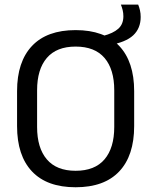

<svg xmlns="http://www.w3.org/2000/svg" viewBox="-20 -778 638 810"><path d="M299 12Q178 12 115 -54.8Q52 -121.5 52 -246V-393.5Q52 -517.5 115 -584.2Q178 -651 299 -651Q420 -651 483 -584.2Q546 -517.5 546 -393.5V-246Q546 -121.5 483 -54.8Q420 12 299 12ZM299 -57.5Q380 -57.5 421 -105.8Q462 -154 462 -242.5V-397Q462 -485.5 421 -533.5Q380 -581.5 299 -581.5Q218.5 -581.5 177.5 -533.5Q136.5 -485.5 136.5 -397V-242.5Q136.5 -154 177.5 -105.8Q218.5 -57.5 299 -57.5ZM440.5 -587.5 415 -626.5Q457.5 -637.5 479 -656.8Q500.5 -676 500.5 -709.5Q500.5 -723 497.5 -735.2Q494.5 -747.5 490 -758.5H563Q567.5 -747.5 570.5 -734.5Q573.5 -721.5 573.5 -706.5Q573.5 -658.5 542 -629Q510.5 -599.5 440.5 -587.5Z"/></svg>

Font: Anek Latin
Style: Regular
Weight: 400
Designer: Yesha Goshar
Foundry: Ek Type
Version: Version 1.003